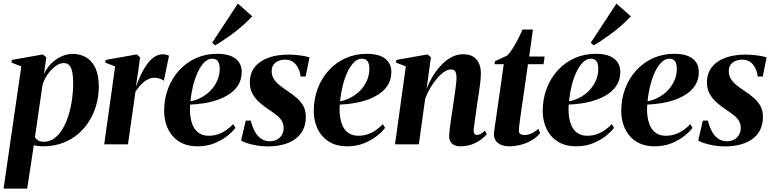

<svg xmlns="http://www.w3.org/2000/svg" viewBox="-36 -826 4420 1099"><path d="M-15.5 253.5 86 -446 30 -467.5 32 -483 209 -514.5 229 -498 216 -402.5Q230.5 -435 256 -461Q281.5 -487 313.8 -502.2Q346 -517.5 380 -517.5Q424 -517.5 458 -497Q492 -476.5 510.8 -435Q529.5 -393.5 529.5 -329.5Q529.5 -279 516.2 -229.8Q503 -180.5 477 -137Q451 -93.5 412.2 -60Q373.5 -26.5 322.2 -7.5Q271 11.5 208.5 11.5Q196 11.5 182.8 9.8Q169.5 8 157.5 5.5L119.5 253.5ZM164 -41Q170 -30 182.2 -22.2Q194.5 -14.5 213.5 -14.5Q249 -14.5 276.5 -35.5Q304 -56.5 324.2 -91.5Q344.5 -126.5 357.5 -170.2Q370.5 -214 376.8 -260.5Q383 -307 383 -349.5Q383 -387.5 377.8 -413.2Q372.5 -439 360.8 -452Q349 -465 329 -465Q304.5 -465 279.2 -445.5Q254 -426 234.2 -396.8Q214.5 -367.5 207 -337.5Z M560.5 0 623 -446 566.5 -467.5 569 -483 746.5 -514.5 766 -498 754 -411 741.5 -328.5Q753 -360.5 768.2 -393.5Q783.5 -426.5 802.5 -454Q821.5 -481.5 844.8 -498.2Q868 -515 894.5 -515Q910 -515 918.8 -512.2Q927.5 -509.5 931.5 -507L902 -364Q898.5 -368 881.8 -374.5Q865 -381 847 -381Q829.5 -381 813.5 -373.2Q797.5 -365.5 783.8 -353.8Q770 -342 759 -328.2Q748 -314.5 739.5 -302L696.5 0Z M1311.5 -94Q1297 -74 1266.5 -49.2Q1236 -24.5 1192.5 -6.5Q1149 11.5 1094 11.5Q1045.5 11.5 1009.5 -5Q973.5 -21.5 950 -50Q926.5 -78.5 915 -114.8Q903.5 -151 903.5 -190.5Q903.5 -259.5 926 -319Q948.5 -378.5 989.2 -423.2Q1030 -468 1085.5 -493Q1141 -518 1206.5 -518Q1256 -518 1287 -504.8Q1318 -491.5 1332.8 -468.5Q1347.5 -445.5 1347.5 -415Q1347.5 -372.5 1328.8 -341.2Q1310 -310 1278.5 -288.8Q1247 -267.5 1208.5 -254.2Q1170 -241 1129.2 -234.8Q1088.5 -228.5 1052.5 -227.5Q1049.5 -192.5 1053.8 -160.2Q1058 -128 1070 -103Q1082 -78 1104 -63.5Q1126 -49 1158.5 -49Q1188.5 -49 1214.2 -58.2Q1240 -67.5 1261.2 -82.8Q1282.5 -98 1299 -115.5ZM1179 -490Q1153.5 -490 1132.2 -468Q1111 -446 1094.8 -410.2Q1078.5 -374.5 1068.2 -331.5Q1058 -288.5 1054 -246.5Q1079 -250.5 1103.2 -261.5Q1127.5 -272.5 1148.8 -289.2Q1170 -306 1186.2 -328Q1202.5 -350 1212 -376Q1221.5 -402 1221.5 -431.5Q1221.5 -464 1210.2 -477Q1199 -490 1179 -490ZM1178.5 -581.5 1325.5 -805.5 1408 -732.5Q1392.5 -716 1372.8 -697.5Q1353 -679 1330.5 -660.5Q1308 -642 1284.2 -624.8Q1260.5 -607.5 1237.8 -592.5Q1215 -577.5 1195 -566.5Z M1713.5 -388H1684.5Q1681 -427 1658.2 -455.8Q1635.5 -484.5 1595.5 -484.5Q1575 -484.5 1557.5 -477.2Q1540 -470 1529.5 -455.5Q1519 -441 1519 -419Q1519 -394.5 1530.5 -375.5Q1542 -356.5 1561.8 -340.2Q1581.5 -324 1605.5 -308Q1639 -286 1663.2 -264.8Q1687.5 -243.5 1701 -217.8Q1714.5 -192 1714.5 -156.5Q1714.5 -116 1699.5 -84.5Q1684.5 -53 1656 -31.8Q1627.5 -10.5 1587.2 0.8Q1547 12 1496.5 12Q1464 12 1432.5 6.5Q1401 1 1377.2 -7Q1353.5 -15 1344 -22L1370.5 -135.5H1399.5Q1407 -104.5 1420.5 -77.5Q1434 -50.5 1456 -34Q1478 -17.5 1509.5 -17.5Q1532 -17.5 1549.8 -27.2Q1567.5 -37 1577.5 -54.2Q1587.5 -71.5 1587.5 -93Q1587.5 -116.5 1577 -134Q1566.5 -151.5 1546.5 -167.5Q1526.5 -183.5 1497 -202.5Q1470 -221 1446.5 -242.2Q1423 -263.5 1408.5 -290.8Q1394 -318 1394 -354.5Q1394 -405.5 1421.5 -441Q1449 -476.5 1498.8 -495Q1548.5 -513.5 1616 -513.5Q1638.5 -513.5 1662.8 -511Q1687 -508.5 1706.8 -504.8Q1726.5 -501 1735.5 -497Z M2168 -94Q2153.5 -74 2123 -49.2Q2092.5 -24.5 2049 -6.5Q2005.5 11.5 1950.5 11.5Q1902 11.5 1866 -5Q1830 -21.5 1806.5 -50Q1783 -78.5 1771.5 -114.8Q1760 -151 1760 -190.5Q1760 -259.5 1782.5 -319Q1805 -378.5 1845.8 -423.2Q1886.5 -468 1942 -493Q1997.5 -518 2063 -518Q2112.5 -518 2143.5 -504.8Q2174.5 -491.5 2189.2 -468.5Q2204 -445.5 2204 -415Q2204 -372.5 2185.2 -341.2Q2166.5 -310 2135 -288.8Q2103.5 -267.5 2065 -254.2Q2026.5 -241 1985.8 -234.8Q1945 -228.5 1909 -227.5Q1906 -192.5 1910.2 -160.2Q1914.5 -128 1926.5 -103Q1938.5 -78 1960.5 -63.5Q1982.5 -49 2015 -49Q2045 -49 2070.8 -58.2Q2096.5 -67.5 2117.8 -82.8Q2139 -98 2155.5 -115.5ZM2035.5 -490Q2010 -490 1988.8 -468Q1967.5 -446 1951.2 -410.2Q1935 -374.5 1924.8 -331.5Q1914.5 -288.5 1910.5 -246.5Q1935.5 -250.5 1959.8 -261.5Q1984 -272.5 2005.2 -289.2Q2026.5 -306 2042.8 -328Q2059 -350 2068.5 -376Q2078 -402 2078 -431.5Q2078 -464 2066.8 -477Q2055.5 -490 2035.5 -490Z M2406 -318.5Q2419.5 -353.5 2440.2 -388Q2461 -422.5 2488 -451.5Q2515 -480.5 2546.8 -498Q2578.5 -515.5 2614.5 -515.5Q2667 -515.5 2691.8 -484.8Q2716.5 -454 2716.5 -410.5Q2716.5 -385 2713.5 -357.5Q2710.5 -330 2706 -300.8Q2701.5 -271.5 2697 -241Q2693 -213.5 2688.5 -182.8Q2684 -152 2680.5 -125.2Q2677 -98.5 2675 -82.5Q2675 -65.5 2680.5 -59.5Q2686 -53.5 2693.5 -53.5Q2702.5 -53.5 2714.5 -59.2Q2726.5 -65 2739.5 -78.5L2750.5 -57.5Q2738 -43 2717 -27Q2696 -11 2665.8 0.2Q2635.5 11.5 2595.5 11.5Q2581.5 11.5 2567.2 5.8Q2553 0 2544 -13Q2535 -26 2535 -48Q2535 -57.5 2537 -76.8Q2539 -96 2542.5 -121Q2546 -146 2550 -172.5Q2554 -199 2557.5 -222Q2561 -248 2564.5 -271.8Q2568 -295.5 2571 -316.2Q2574 -337 2575.5 -353.2Q2577 -369.5 2577 -379.5Q2577 -395.5 2574.2 -406.5Q2571.5 -417.5 2564.5 -423Q2557.5 -428.5 2544 -428.5Q2526 -428.5 2505 -413.8Q2484 -399 2463.2 -374.2Q2442.5 -349.5 2425.2 -319.8Q2408 -290 2397.5 -260L2361.5 0H2225L2287 -446L2231 -467.5L2233 -483L2411 -514.5L2430.5 -498Z M2946.5 -183.5Q2942.5 -157.5 2939.8 -136.2Q2937 -115 2935.5 -100.5Q2934 -86 2934 -77.5Q2934 -64 2943.5 -58.5Q2953 -53 2964.5 -53Q2984.5 -53 3006.5 -62.5Q3028.5 -72 3045 -89L3056 -64.5Q3035 -38.5 3004.8 -21.5Q2974.5 -4.5 2941.8 3.5Q2909 11.5 2879 11.5Q2836.5 11.5 2812.5 -8.8Q2788.5 -29 2791.5 -65Q2792 -71 2793.5 -82Q2795 -93 2797.2 -108.8Q2799.5 -124.5 2802.8 -145.5Q2806 -166.5 2809.5 -192.5L2847.5 -458.5H2794.5L2797.5 -476L2867 -508Q2882.5 -523 2899.2 -549.8Q2916 -576.5 2930.8 -605.5Q2945.5 -634.5 2954.5 -657H3014.5L2993 -502.5H3081.5L3075 -458.5H2986Z M3478.5 -94Q3464 -74 3433.5 -49.2Q3403 -24.5 3359.5 -6.5Q3316 11.5 3261 11.5Q3212.5 11.5 3176.5 -5Q3140.5 -21.5 3117 -50Q3093.5 -78.5 3082 -114.8Q3070.5 -151 3070.5 -190.5Q3070.5 -259.5 3093 -319Q3115.5 -378.5 3156.2 -423.2Q3197 -468 3252.5 -493Q3308 -518 3373.5 -518Q3423 -518 3454 -504.8Q3485 -491.5 3499.8 -468.5Q3514.5 -445.5 3514.5 -415Q3514.5 -372.5 3495.8 -341.2Q3477 -310 3445.5 -288.8Q3414 -267.5 3375.5 -254.2Q3337 -241 3296.2 -234.8Q3255.5 -228.5 3219.5 -227.5Q3216.5 -192.5 3220.8 -160.2Q3225 -128 3237 -103Q3249 -78 3271 -63.5Q3293 -49 3325.5 -49Q3355.5 -49 3381.2 -58.2Q3407 -67.5 3428.2 -82.8Q3449.5 -98 3466 -115.5ZM3346 -490Q3320.5 -490 3299.2 -468Q3278 -446 3261.8 -410.2Q3245.5 -374.5 3235.2 -331.5Q3225 -288.5 3221 -246.5Q3246 -250.5 3270.2 -261.5Q3294.5 -272.5 3315.8 -289.2Q3337 -306 3353.2 -328Q3369.5 -350 3379 -376Q3388.5 -402 3388.5 -431.5Q3388.5 -464 3377.2 -477Q3366 -490 3346 -490ZM3345.5 -581.5 3492.5 -805.5 3575 -732.5Q3559.5 -716 3539.8 -697.5Q3520 -679 3497.5 -660.5Q3475 -642 3451.2 -624.8Q3427.5 -607.5 3404.8 -592.5Q3382 -577.5 3362 -566.5Z M3928 -94Q3913.5 -74 3883 -49.2Q3852.5 -24.5 3809 -6.5Q3765.5 11.5 3710.5 11.5Q3662 11.5 3626 -5Q3590 -21.5 3566.5 -50Q3543 -78.5 3531.5 -114.8Q3520 -151 3520 -190.5Q3520 -259.5 3542.5 -319Q3565 -378.5 3605.8 -423.2Q3646.5 -468 3702 -493Q3757.5 -518 3823 -518Q3872.5 -518 3903.5 -504.8Q3934.5 -491.5 3949.2 -468.5Q3964 -445.5 3964 -415Q3964 -372.5 3945.2 -341.2Q3926.5 -310 3895 -288.8Q3863.5 -267.5 3825 -254.2Q3786.5 -241 3745.8 -234.8Q3705 -228.5 3669 -227.5Q3666 -192.5 3670.2 -160.2Q3674.5 -128 3686.5 -103Q3698.5 -78 3720.5 -63.5Q3742.5 -49 3775 -49Q3805 -49 3830.8 -58.2Q3856.5 -67.5 3877.8 -82.8Q3899 -98 3915.5 -115.5ZM3795.5 -490Q3770 -490 3748.8 -468Q3727.5 -446 3711.2 -410.2Q3695 -374.5 3684.8 -331.5Q3674.5 -288.5 3670.5 -246.5Q3695.5 -250.5 3719.8 -261.5Q3744 -272.5 3765.2 -289.2Q3786.5 -306 3802.8 -328Q3819 -350 3828.5 -376Q3838 -402 3838 -431.5Q3838 -464 3826.8 -477Q3815.5 -490 3795.5 -490Z M4330 -388H4301Q4297.5 -427 4274.8 -455.8Q4252 -484.5 4212 -484.5Q4191.5 -484.5 4174 -477.2Q4156.5 -470 4146 -455.5Q4135.5 -441 4135.5 -419Q4135.5 -394.5 4147 -375.5Q4158.5 -356.5 4178.2 -340.2Q4198 -324 4222 -308Q4255.5 -286 4279.8 -264.8Q4304 -243.5 4317.5 -217.8Q4331 -192 4331 -156.5Q4331 -116 4316 -84.5Q4301 -53 4272.5 -31.8Q4244 -10.5 4203.8 0.8Q4163.5 12 4113 12Q4080.5 12 4049 6.5Q4017.5 1 3993.8 -7Q3970 -15 3960.5 -22L3987 -135.5H4016Q4023.5 -104.5 4037 -77.5Q4050.5 -50.5 4072.5 -34Q4094.5 -17.5 4126 -17.5Q4148.5 -17.5 4166.2 -27.2Q4184 -37 4194 -54.2Q4204 -71.5 4204 -93Q4204 -116.5 4193.5 -134Q4183 -151.5 4163 -167.5Q4143 -183.5 4113.5 -202.5Q4086.5 -221 4063 -242.2Q4039.5 -263.5 4025 -290.8Q4010.5 -318 4010.5 -354.5Q4010.5 -405.5 4038 -441Q4065.5 -476.5 4115.2 -495Q4165 -513.5 4232.5 -513.5Q4255 -513.5 4279.2 -511Q4303.5 -508.5 4323.2 -504.8Q4343 -501 4352 -497Z"/></svg>

Font: Merriweather 144pt
Style: Bold Italic
Weight: 700
Italic angle: -7.8°
Version: Version 2.101